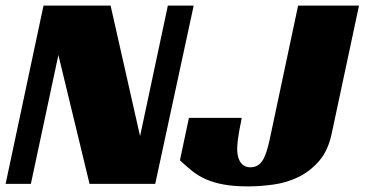

<svg xmlns="http://www.w3.org/2000/svg" viewBox="-20 -655 1299 684"><path d="M533 0H299L188 -459L90 0H0L135 -635H374L479 -170L578 -635H670ZM653 -235H841Q841 -232 838.5 -220.5Q836 -209 833 -193Q830 -177 827.5 -158Q825 -139 825 -123Q825 -113 827 -102Q829 -91 834 -81.5Q839 -72 848.5 -65.5Q858 -59 872 -59Q898 -59 913.5 -80.5Q929 -102 941 -159L1042 -635H1259L1161 -176Q1148 -117 1116 -80.5Q1084 -44 1042.5 -24Q1001 -4 954 2.5Q907 9 864 9Q814 9 778 2.5Q742 -4 714.5 -16Q687 -28 665 -45.5Q643 -63 621 -84Z"/></svg>

Font: Racing Sans One
Style: Regular
Weight: 400
Designer: Pablo Impallari, Rodrigo Fuenzalida
Foundry: Pablo Impallari, Rodrigo Fuenzalida
Version: Version 1.001; ttfautohint (v0.8) -G 200 -r 50